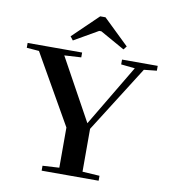

<svg xmlns="http://www.w3.org/2000/svg" viewBox="-93 -952 918 1032"><g transform="rotate(10 365.5 -436.0)"><path d="M247.6 -718.3 231.9 -738.3 370.1 -871.6H398.9L538.6 -736.8L523.9 -718.3L390.1 -793.5H378.4ZM204.1 0V-26.9L294.9 -32.2V-251.5L78.1 -631.3L10.7 -636.7V-663.1H308.1V-636.7L216.3 -631.3L401.9 -293.9L601.6 -628.9L525.9 -636.7V-663.1H720.7V-636.7L650.9 -629.4L421.4 -266.6V-32.7L515.1 -26.9V0Z"/></g></svg>

Font: Elstob 18pt SemiBold
Style: Regular
Weight: 600
Designer: Peter S. Baker
Version: Version 1.015